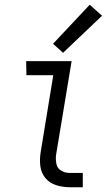

<svg xmlns="http://www.w3.org/2000/svg" viewBox="-20 -787 472 807"><path d="M274 0H328V-60H274Q254 -60 237.5 -69.5Q221 -79 217 -98.5Q213 -118 216 -138L281 -530H90L91 -471H204L151 -148Q146 -118 149.5 -89Q153 -60 171 -38.5Q189 -17 216.5 -8.5Q244 0 274 0ZM245 -565 409 -721 357 -767 203 -603Z"/></svg>

Font: Iosevka Sparkle Light
Style: Italic
Weight: 300
Italic angle: -9°
Designer: Belleve Invis
Foundry: Belleve Invis
Version: Version 4.5.0; ttfautohint (v1.8.3)